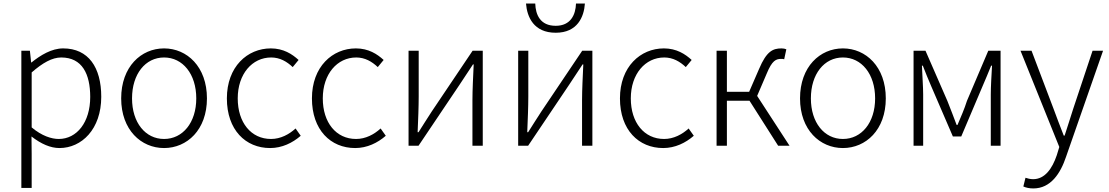

<svg xmlns="http://www.w3.org/2000/svg" viewBox="-20 -819 6232 1079"><path d="M100 237H158V46L157 -52C211 -10 264 13 314 13C439 13 549 -93 549 -275C549 -440 477 -547 335 -547C270 -547 208 -509 157 -468H155L148 -534H100ZM310 -38C270 -38 215 -55 158 -103V-412C220 -466 273 -496 324 -496C442 -496 487 -403 487 -274C487 -132 412 -38 310 -38Z M902 13C1031 13 1143 -89 1143 -266C1143 -444 1031 -547 902 -547C773 -547 661 -444 661 -266C661 -89 773 13 902 13ZM902 -38C797 -38 722 -130 722 -266C722 -403 797 -496 902 -496C1007 -496 1083 -403 1083 -266C1083 -130 1007 -38 902 -38Z M1498 13C1565 13 1624 -16 1670 -56L1641 -97C1605 -64 1557 -38 1503 -38C1391 -38 1316 -130 1316 -266C1316 -403 1397 -496 1504 -496C1553 -496 1592 -473 1625 -442L1658 -482C1622 -515 1573 -547 1502 -547C1370 -547 1255 -444 1255 -266C1255 -89 1360 13 1498 13Z M1976 13C2043 13 2102 -16 2148 -56L2119 -97C2083 -64 2035 -38 1981 -38C1869 -38 1794 -130 1794 -266C1794 -403 1875 -496 1982 -496C2031 -496 2070 -473 2103 -442L2136 -482C2100 -515 2051 -547 1980 -547C1848 -547 1733 -444 1733 -266C1733 -89 1838 13 1976 13Z M2276 0H2332L2562 -342C2584 -375 2616 -424 2638 -457H2642C2639 -387 2635 -315 2635 -256V0H2693V-534H2636L2406 -192C2385 -159 2353 -110 2332 -76H2327C2330 -147 2333 -219 2333 -277V-534H2276Z M2892 0H2948L3178 -342C3200 -375 3232 -424 3254 -457H3258C3255 -387 3251 -315 3251 -256V0H3309V-534H3252L3022 -192C3001 -159 2969 -110 2948 -76H2943C2946 -147 2949 -219 2949 -277V-534H2892ZM3103 -635C3225 -635 3262 -724 3267 -799H3217C3215 -736 3187 -674 3103 -674C3016 -674 2990 -736 2988 -799H2936C2942 -724 2979 -635 3103 -635Z M3707 13C3774 13 3833 -16 3879 -56L3850 -97C3814 -64 3766 -38 3712 -38C3600 -38 3525 -130 3525 -266C3525 -403 3606 -496 3713 -496C3762 -496 3801 -473 3834 -442L3867 -482C3831 -515 3782 -547 3711 -547C3579 -547 3464 -444 3464 -266C3464 -89 3569 13 3707 13Z M4007 0H4065V-253H4192L4353 0H4417L4235 -280L4289 -406C4319 -479 4341 -488 4370 -488C4378 -488 4381 -488 4387 -486L4399 -542C4393 -545 4382 -547 4372 -547C4323 -547 4288 -531 4246 -432L4190 -303H4065V-534H4007Z M4717 13C4846 13 4958 -89 4958 -266C4958 -444 4846 -547 4717 -547C4588 -547 4476 -444 4476 -266C4476 -89 4588 13 4717 13ZM4717 -38C4612 -38 4537 -130 4537 -266C4537 -403 4612 -496 4717 -496C4822 -496 4898 -403 4898 -266C4898 -130 4822 -38 4717 -38Z M5114 0H5168V-288C5168 -331 5163 -397 5161 -450H5166C5181 -411 5197 -372 5213 -335L5335 -52H5382L5502 -335C5518 -372 5534 -410 5550 -450H5555C5552 -397 5548 -331 5548 -288V0H5603V-534H5534L5414 -252C5400 -207 5380 -162 5361 -117H5356C5340 -162 5321 -207 5304 -252L5181 -534H5114Z M5787 240C5885 240 5940 155 5971 62L6179 -534H6120L6011 -207C5996 -161 5979 -105 5963 -57H5958C5939 -105 5918 -161 5901 -207L5777 -534H5715L5933 7L5919 53C5893 130 5851 188 5786 188C5771 188 5754 184 5743 180L5731 229C5746 236 5766 240 5787 240Z"/></svg>

Font: Noto Sans HK Light
Style: Regular
Weight: 300
Designer: Ryoko NISHIZUKA 西塚涼子 (kana, bopomofo & ideographs); Paul D. Hunt (Latin, Greek & Cyrillic); Sandoll Communications 산돌커뮤니
Foundry: Adobe
Version: Version 2.004;hotconv 1.0.118;makeotfexe 2.5.65603